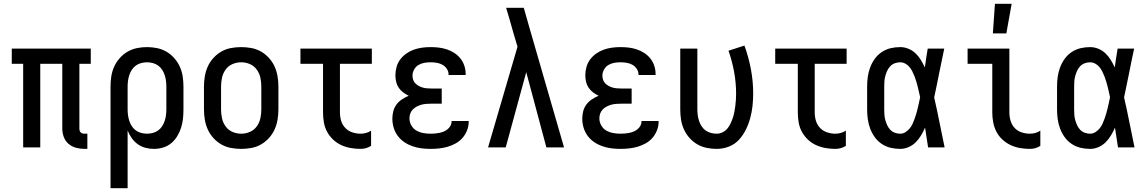

<svg xmlns="http://www.w3.org/2000/svg" viewBox="-20 -776 6040 1011"><path d="M440 8H425Q402 8 380 2Q358 -4 341 -18.5Q324 -33 316 -54.5Q308 -76 308 -99V-440H192V0H102V-440H42V-520H458V-440H398V-99Q398 -93 399.5 -88Q401 -83 405 -79Q409 -75 414 -73.5Q419 -72 425 -72H440Z M562 215V-320Q562 -347 566 -373.5Q570 -400 581 -424.5Q592 -449 610 -469.5Q628 -490 651 -503.5Q674 -517 700.5 -522.5Q727 -528 754 -528Q781 -528 807.5 -522.5Q834 -517 857 -503.5Q880 -490 898 -469.5Q916 -449 927 -424.5Q938 -400 942 -373.5Q946 -347 946 -320V-200Q946 -175 943.5 -151Q941 -127 933.5 -103.5Q926 -80 913 -58.5Q900 -37 881 -21.5Q862 -6 838.5 1Q815 8 790 8Q767 8 745 2Q723 -4 705 -17Q687 -30 673.5 -49Q660 -68 652 -89V215ZM754 -72Q769 -72 784.5 -76Q800 -80 812.5 -89Q825 -98 833.5 -111Q842 -124 847 -139Q852 -154 854 -169.5Q856 -185 856 -200V-320Q856 -335 854 -350.5Q852 -366 847 -381Q842 -396 833.5 -409Q825 -422 812.5 -431Q800 -440 784.5 -444Q769 -448 754 -448Q739 -448 723.5 -444Q708 -440 695.5 -431Q683 -422 674.5 -409Q666 -396 661 -381Q656 -366 654 -350.5Q652 -335 652 -320V-200Q652 -185 654 -169.5Q656 -154 661 -139Q666 -124 674.5 -111Q683 -98 695.5 -89Q708 -80 723.5 -76Q739 -72 754 -72Z M1250 8Q1223 8 1196 3Q1169 -2 1145.5 -15.5Q1122 -29 1103.5 -49.5Q1085 -70 1074 -94.5Q1063 -119 1058.5 -146Q1054 -173 1054 -200V-320Q1054 -347 1058.5 -374Q1063 -401 1074 -425.5Q1085 -450 1103.5 -470.5Q1122 -491 1145.5 -504.5Q1169 -518 1196 -523Q1223 -528 1250 -528Q1277 -528 1304 -523Q1331 -518 1354.5 -504.5Q1378 -491 1396.5 -470.5Q1415 -450 1426 -425.5Q1437 -401 1441.5 -374Q1446 -347 1446 -320V-200Q1446 -173 1441.5 -146Q1437 -119 1426 -94.5Q1415 -70 1396.5 -49.5Q1378 -29 1354.5 -15.5Q1331 -2 1304 3Q1277 8 1250 8ZM1250 -72Q1274 -72 1296 -81.5Q1318 -91 1332 -110.5Q1346 -130 1351 -153Q1356 -176 1356 -200V-320Q1356 -344 1351 -367Q1346 -390 1332 -409.5Q1318 -429 1296 -438.5Q1274 -448 1250 -448Q1226 -448 1204 -438.5Q1182 -429 1168 -409.5Q1154 -390 1149 -367Q1144 -344 1144 -320V-200Q1144 -176 1149 -153Q1154 -130 1168 -110.5Q1182 -91 1204 -81.5Q1226 -72 1250 -72Z M1879 8Q1853 8 1827 3.5Q1801 -1 1777 -12Q1753 -23 1734 -41Q1715 -59 1702.5 -82Q1690 -105 1685.5 -131Q1681 -157 1681 -184V-440H1562V-520H1938V-440H1770V-184Q1770 -161 1776.5 -139.5Q1783 -118 1798.5 -102Q1814 -86 1835.5 -79Q1857 -72 1879 -72Q1893 -72 1907.5 -76Q1922 -80 1934 -88V-8Q1922 0 1907.5 4Q1893 8 1879 8Z M2247 8Q2223 8 2199 5Q2175 2 2152 -6Q2129 -14 2109 -27.5Q2089 -41 2074.5 -60.5Q2060 -80 2053 -103.5Q2046 -127 2046 -151Q2046 -171 2051 -190.5Q2056 -210 2068 -226Q2080 -242 2097 -253Q2114 -264 2132 -272Q2117 -279 2103 -289.5Q2089 -300 2079.5 -314Q2070 -328 2066 -345Q2062 -362 2062 -379Q2062 -401 2068 -423Q2074 -445 2087.5 -463Q2101 -481 2119.5 -494Q2138 -507 2159 -514.5Q2180 -522 2202.5 -525Q2225 -528 2247 -528Q2269 -528 2290.5 -525.5Q2312 -523 2333 -516Q2354 -509 2372.5 -497Q2391 -485 2404.5 -468Q2418 -451 2425 -430Q2432 -409 2432 -387V-381H2342V-384Q2342 -400 2332.5 -414Q2323 -428 2309 -435.5Q2295 -443 2279 -445.5Q2263 -448 2247 -448Q2230 -448 2213.5 -445Q2197 -442 2183 -433.5Q2169 -425 2160.5 -409.5Q2152 -394 2152 -378Q2152 -367 2155.5 -356Q2159 -345 2167 -337Q2175 -329 2185 -323.5Q2195 -318 2205.5 -315Q2216 -312 2227.5 -311Q2239 -310 2250 -310H2306V-230H2250Q2237 -230 2224 -229Q2211 -228 2198.5 -224.5Q2186 -221 2174.5 -215Q2163 -209 2154 -200Q2145 -191 2140.5 -178.5Q2136 -166 2136 -153Q2136 -133 2146 -115.5Q2156 -98 2172.5 -88.5Q2189 -79 2208.5 -75.5Q2228 -72 2247 -72Q2259 -72 2271 -73Q2283 -74 2294.5 -76.5Q2306 -79 2317 -83.5Q2328 -88 2337.5 -96Q2347 -104 2352.5 -114.5Q2358 -125 2358 -137V-139H2448V-135Q2448 -112 2439.5 -90Q2431 -68 2416 -50.5Q2401 -33 2380.5 -21.5Q2360 -10 2338 -3.5Q2316 3 2293 5.5Q2270 8 2247 8Z M2550 0 2705 -530 2683 -604Q2674 -637 2664.5 -669.5Q2655 -702 2645 -735H2738L2769 -626L2950 0H2857L2751 -396L2643 0Z M3247 8Q3223 8 3199 5Q3175 2 3152 -6Q3129 -14 3109 -27.5Q3089 -41 3074.5 -60.5Q3060 -80 3053 -103.5Q3046 -127 3046 -151Q3046 -171 3051 -190.5Q3056 -210 3068 -226Q3080 -242 3097 -253Q3114 -264 3132 -272Q3117 -279 3103 -289.5Q3089 -300 3079.5 -314Q3070 -328 3066 -345Q3062 -362 3062 -379Q3062 -401 3068 -423Q3074 -445 3087.5 -463Q3101 -481 3119.5 -494Q3138 -507 3159 -514.5Q3180 -522 3202.5 -525Q3225 -528 3247 -528Q3269 -528 3290.5 -525.5Q3312 -523 3333 -516Q3354 -509 3372.5 -497Q3391 -485 3404.5 -468Q3418 -451 3425 -430Q3432 -409 3432 -387V-381H3342V-384Q3342 -400 3332.5 -414Q3323 -428 3309 -435.5Q3295 -443 3279 -445.5Q3263 -448 3247 -448Q3230 -448 3213.5 -445Q3197 -442 3183 -433.5Q3169 -425 3160.5 -409.5Q3152 -394 3152 -378Q3152 -367 3155.5 -356Q3159 -345 3167 -337Q3175 -329 3185 -323.5Q3195 -318 3205.5 -315Q3216 -312 3227.5 -311Q3239 -310 3250 -310H3306V-230H3250Q3237 -230 3224 -229Q3211 -228 3198.5 -224.5Q3186 -221 3174.5 -215Q3163 -209 3154 -200Q3145 -191 3140.5 -178.5Q3136 -166 3136 -153Q3136 -133 3146 -115.5Q3156 -98 3172.5 -88.5Q3189 -79 3208.5 -75.5Q3228 -72 3247 -72Q3259 -72 3271 -73Q3283 -74 3294.5 -76.5Q3306 -79 3317 -83.5Q3328 -88 3337.5 -96Q3347 -104 3352.5 -114.5Q3358 -125 3358 -137V-139H3448V-135Q3448 -112 3439.5 -90Q3431 -68 3416 -50.5Q3401 -33 3380.5 -21.5Q3360 -10 3338 -3.5Q3316 3 3293 5.5Q3270 8 3247 8Z M3754 8Q3727 8 3700.5 2.5Q3674 -3 3651 -16.5Q3628 -30 3610 -50.5Q3592 -71 3581 -95.5Q3570 -120 3566 -146.5Q3562 -173 3562 -200V-520H3652V-200Q3652 -185 3654 -169.5Q3656 -154 3661 -139Q3666 -124 3674.5 -111Q3683 -98 3695.5 -89Q3708 -80 3723.5 -76Q3739 -72 3754 -72Q3770 -72 3785 -79.5Q3800 -87 3810 -99Q3820 -111 3827 -126Q3834 -141 3839 -156Q3844 -171 3847 -187Q3850 -203 3852 -219Q3854 -235 3855 -251Q3856 -267 3856 -283Q3856 -341 3845.5 -398Q3835 -455 3816 -509L3900 -536Q3922 -475 3934 -411.5Q3946 -348 3946 -284Q3946 -251 3942.5 -218.5Q3939 -186 3930.5 -154.5Q3922 -123 3907.5 -93.5Q3893 -64 3871 -40Q3849 -16 3818 -4Q3787 8 3754 8Z M4379 8Q4353 8 4327 3.5Q4301 -1 4277 -12Q4253 -23 4234 -41Q4215 -59 4202.5 -82Q4190 -105 4185.5 -131Q4181 -157 4181 -184V-440H4062V-520H4438V-440H4270V-184Q4270 -161 4276.5 -139.5Q4283 -118 4298.5 -102Q4314 -86 4335.5 -79Q4357 -72 4379 -72Q4393 -72 4407.5 -76Q4422 -80 4434 -88V-8Q4422 0 4407.5 4Q4393 8 4379 8Z M4720 8Q4694 8 4669 2Q4644 -4 4622.5 -18.5Q4601 -33 4586 -54Q4571 -75 4562 -99Q4553 -123 4549.5 -148.5Q4546 -174 4546 -200V-320Q4546 -346 4549.5 -371.5Q4553 -397 4562 -421Q4571 -445 4586 -466Q4601 -487 4622.5 -501.5Q4644 -516 4669 -522Q4694 -528 4720 -528Q4742 -528 4763 -519.5Q4784 -511 4800.5 -495.5Q4817 -480 4828.5 -461Q4840 -442 4850 -421Q4853 -446 4857 -470.5Q4861 -495 4865 -520H4952Q4938 -456 4925.5 -391.5Q4913 -327 4899 -263Q4914 -198 4927 -132Q4940 -66 4954 0H4867Q4863 -26 4859 -52Q4855 -78 4851 -104Q4842 -83 4830 -63Q4818 -43 4802 -27Q4786 -11 4764.5 -1.5Q4743 8 4720 8ZM4720 -72Q4735 -72 4747.5 -80Q4760 -88 4769.5 -99Q4779 -110 4785 -123.5Q4791 -137 4796 -150.5Q4801 -164 4805 -178Q4809 -192 4812.5 -206.5Q4816 -221 4819 -235Q4822 -249 4825 -264Q4822 -278 4819 -291.5Q4816 -305 4812.5 -319Q4809 -333 4805 -346.5Q4801 -360 4796 -373Q4791 -386 4784.5 -399Q4778 -412 4769 -423Q4760 -434 4747 -441Q4734 -448 4720 -448Q4706 -448 4692 -443Q4678 -438 4668 -427.5Q4658 -417 4652 -404Q4646 -391 4642 -377Q4638 -363 4637 -348.5Q4636 -334 4636 -320V-200Q4636 -186 4637 -171.5Q4638 -157 4642 -143Q4646 -129 4652 -116Q4658 -103 4668 -92.5Q4678 -82 4692 -77Q4706 -72 4720 -72Z M5403 8Q5377 8 5351 3.5Q5325 -1 5301.5 -12Q5278 -23 5258.5 -41Q5239 -59 5227 -82Q5215 -105 5210 -131Q5205 -157 5205 -184V-440H5075V-520H5295V-184Q5295 -161 5301.5 -139.5Q5308 -118 5323 -102Q5338 -86 5359.5 -79Q5381 -72 5403 -72Q5418 -72 5432 -76Q5446 -80 5458 -88V-8Q5446 0 5432 4Q5418 8 5403 8ZM5208 -600 5219 -756H5307L5279 -600Z M5720 8Q5694 8 5669 2Q5644 -4 5622.5 -18.5Q5601 -33 5586 -54Q5571 -75 5562 -99Q5553 -123 5549.5 -148.5Q5546 -174 5546 -200V-320Q5546 -346 5549.5 -371.5Q5553 -397 5562 -421Q5571 -445 5586 -466Q5601 -487 5622.5 -501.5Q5644 -516 5669 -522Q5694 -528 5720 -528Q5742 -528 5763 -519.5Q5784 -511 5800.5 -495.5Q5817 -480 5828.5 -461Q5840 -442 5850 -421Q5853 -446 5857 -470.5Q5861 -495 5865 -520H5952Q5938 -456 5925.5 -391.5Q5913 -327 5899 -263Q5914 -198 5927 -132Q5940 -66 5954 0H5867Q5863 -26 5859 -52Q5855 -78 5851 -104Q5842 -83 5830 -63Q5818 -43 5802 -27Q5786 -11 5764.5 -1.5Q5743 8 5720 8ZM5720 -72Q5735 -72 5747.5 -80Q5760 -88 5769.5 -99Q5779 -110 5785 -123.5Q5791 -137 5796 -150.5Q5801 -164 5805 -178Q5809 -192 5812.5 -206.5Q5816 -221 5819 -235Q5822 -249 5825 -264Q5822 -278 5819 -291.5Q5816 -305 5812.5 -319Q5809 -333 5805 -346.5Q5801 -360 5796 -373Q5791 -386 5784.5 -399Q5778 -412 5769 -423Q5760 -434 5747 -441Q5734 -448 5720 -448Q5706 -448 5692 -443Q5678 -438 5668 -427.5Q5658 -417 5652 -404Q5646 -391 5642 -377Q5638 -363 5637 -348.5Q5636 -334 5636 -320V-200Q5636 -186 5637 -171.5Q5638 -157 5642 -143Q5646 -129 5652 -116Q5658 -103 5668 -92.5Q5678 -82 5692 -77Q5706 -72 5720 -72Z"/></svg>

Font: Iosevka Bendy Medium
Style: Regular
Weight: 500
Monospace: yes
Designer: Belleve Invis
Foundry: Belleve Invis
Version: Version 30.1.2